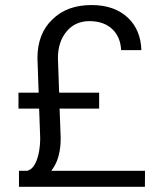

<svg xmlns="http://www.w3.org/2000/svg" viewBox="-20 -733 621 746"><path d="M211.9 -303.2 215.8 -196.3Q215.8 -123.5 187 -80.6L179.2 -69.3H192.9H543.5L543 -7.3H53.7V-69.3H84H85H85.4Q97.7 -72.3 106.9 -82.8Q116.2 -93.3 122.6 -110.4Q135.3 -143.6 136.2 -191.9V-195.8L132.3 -304.2L131.8 -311H125H51.8V-373H122.6H130.4L129.9 -380.9L125.5 -507.3Q125.5 -601.6 183.1 -657.2Q211.9 -685.5 250 -699.5Q288.1 -713.4 335.4 -713.4Q425.3 -713.4 477.5 -663.6Q526.9 -616.2 529.3 -538.1H450.7Q448.2 -588.4 417.5 -618.7Q384.3 -650.9 327.1 -650.9Q300.3 -650.9 277.8 -640.9Q255.4 -630.9 238.8 -610.8Q205.1 -570.8 205.1 -507.3L209.5 -379.9L210 -373H216.8H365.2V-311H219.2H211.4Z"/></svg>

Font: Vazir Light FD
Style: Light-FD
Weight: 300
Designer: Saber Rastikerdar
Foundry: Saber Rastikerdar
Version: Version 30.1.0